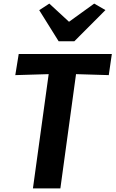

<svg xmlns="http://www.w3.org/2000/svg" viewBox="-20 -1047 642 1067"><path d="M163 0 250.5 -635 65 -629.5 84 -747H601.5L584.5 -629.5L402.5 -635L315.5 0ZM306 -817.5 198 -990.5 254 -1027 363.5 -926 503.5 -1027 566 -991 393 -817.5Z"/></svg>

Font: Merriweather Sans Italic
Style: Bold
Weight: 700
Italic angle: -7.5°
Designer: Eben Sorkin
Foundry: Eben Sorkin
Version: Version 1.008; ttfautohint (v1.7.19-72a1) -l 8 -r 50 -G 200 